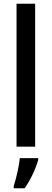

<svg xmlns="http://www.w3.org/2000/svg" viewBox="-20 -780 275 1021"><path d="M167 0V-760H68V0ZM183 71V61H85C82 102 65 174 53 209V221H111C141 179 170 118 183 71Z"/></svg>

Font: Noto Sans Lao Looped Condensed Medium
Style: Regular
Weight: 500
Width: 3
Designer: Mark Frömberg, Ben Mitchell
Foundry: The Fontpad Ltd
Version: Version 1.002